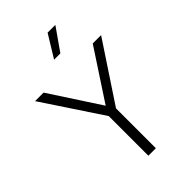

<svg xmlns="http://www.w3.org/2000/svg" viewBox="-289 -1107 1213 1213"><g transform="rotate(-45 318.0 -500.0)"><path d="M349.1 -850.1H293L384.8 -1000H454.1ZM352.1 -356V0H285.2V-354L22.9 -750H99.1L317.9 -414.1L538.1 -750H612.8Z"/></g></svg>

Font: Oakes Grotesk
Style: Light
Weight: 300
Designer: Samuel Oakes
Foundry: Samuel Oakes
Version: Version 1.0 | wf-rip DC20170320